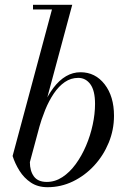

<svg xmlns="http://www.w3.org/2000/svg" viewBox="-20 -770 535 800"><path d="M178 10Q137.5 10 108.8 -9.2Q80 -28.5 61.2 -58.5Q42.5 -88.5 32.5 -120L196.5 -730.5H117.5V-750H281L104.5 -94.5Q104.5 -58 121.2 -35Q138 -12 175 -12Q209.5 -12 240 -32Q270.5 -52 295.5 -86.2Q320.5 -120.5 338.5 -162.8Q356.5 -205 366.2 -250.2Q376 -295.5 376 -337Q376 -392.5 356.5 -419Q337 -445.5 306 -445.5Q275.5 -445.5 250.2 -428.2Q225 -411 204.5 -380.8Q184 -350.5 168.2 -311.8Q152.5 -273 140.5 -230H123Q139.5 -285 159.5 -329.2Q179.5 -373.5 203.2 -404.8Q227 -436 255.2 -452.5Q283.5 -469 315.5 -469Q377 -469 416 -418.8Q455 -368.5 455 -287.5Q455 -229 433 -175.5Q411 -122 372.5 -80.2Q334 -38.5 284 -14.2Q234 10 178 10Z"/></svg>

Font: Bodoni Moda
Style: Italic
Weight: 400
Italic angle: -13°
Designer: Owen Earl
Foundry: indestructible type
Version: Version 2.005